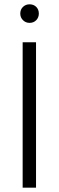

<svg xmlns="http://www.w3.org/2000/svg" viewBox="-20 -870 272 890"><path d="M147 0H85V-674H147ZM160 -807Q160 -789 148 -776.5Q136 -764 117 -764Q99 -764 86.5 -776.5Q74 -789 74 -807Q74 -826 86.5 -838Q99 -850 117 -850Q136 -850 148 -838Q160 -826 160 -807Z"/></svg>

Font: Hind Madurai Light
Style: Regular
Weight: 300
Designer: Jyotish Sonowal
Foundry: Indian Type Foundry
Version: Version 1.001;PS 1.0;hotconv 1.0.86;makeotf.lib2.5.63406; tt